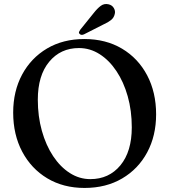

<svg xmlns="http://www.w3.org/2000/svg" viewBox="-20 -909 836 947"><path d="M396 -716.5Q502 -716.5 581.8 -669Q661.5 -621.5 705.8 -537.5Q750 -453.5 750 -345Q750 -239.5 706 -157.5Q662 -75.5 582.5 -28.8Q503 18 397 18Q292.5 18 213.2 -29.5Q134 -77 89.5 -161Q45 -245 45 -353.5Q45 -459 89 -541Q133 -623 212 -669.8Q291 -716.5 396 -716.5ZM630 -281Q630 -363 610 -434Q590 -505 554.2 -558.5Q518.5 -612 471.2 -642Q424 -672 369.5 -672Q278.5 -672 222.5 -604.2Q166.5 -536.5 166.5 -417.5Q166.5 -335 186.5 -263.8Q206.5 -192.5 242 -139Q277.5 -85.5 324.5 -55.5Q371.5 -25.5 425.5 -25.5Q517.5 -25.5 573.8 -93.5Q630 -161.5 630 -281ZM442 -844.5Q460 -867.5 476.8 -880Q493.5 -892.5 514.5 -888Q533 -884 541.5 -869.2Q550 -854.5 546 -840Q542 -821.5 527.5 -810Q513 -798.5 490.5 -788.5L394 -739.5Q380 -733.5 372.5 -742Q368 -746.5 370 -751.8Q372 -757 375.5 -762Z"/></svg>

Font: Fraunces 9pt
Style: Regular
Weight: 400
Version: Version 1.000;[b76b70a41]